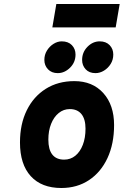

<svg xmlns="http://www.w3.org/2000/svg" viewBox="-20 -929 619 961"><path d="M287 12Q188 12 134 -47.2Q80 -106.5 80 -216Q80 -308 114 -377Q148 -446 209.2 -484.5Q270.5 -523 352 -523Q443 -523 497 -463.2Q551 -403.5 551 -303Q551 -209 518 -138Q485 -67 425.5 -27.5Q366 12 287 12ZM301 -130Q333 -130 357 -149.5Q381 -169 394.5 -204Q408 -239 408 -285Q408 -332.5 387.8 -357.8Q367.5 -383 329 -383Q298 -383 273.8 -363.2Q249.5 -343.5 235.8 -309Q222 -274.5 222 -230Q222 -180.5 242 -155.2Q262 -130 301 -130ZM458 -563Q426.5 -563 408.8 -582.2Q391 -601.5 391 -629Q391 -667.5 417.8 -694.8Q444.5 -722 479 -722Q510.5 -722 528.8 -703Q547 -684 547 -656Q547 -630 534 -609Q521 -588 500.5 -575.5Q480 -563 458 -563ZM269 -563Q238.5 -563 220.2 -582.2Q202 -601.5 202 -629Q202 -655 215 -676Q228 -697 248 -709.5Q268 -722 289 -722Q321.5 -722 339.8 -703Q358 -684 358 -656Q358 -617 330.5 -590Q303 -563 269 -563ZM242 -792 262 -909H579L559 -792Z"/></svg>

Font: Overpass Black
Style: Italic
Weight: 900
Italic angle: -10°
Designer: Delve Withrington, Dave Bailey, Thomas Jockin
Foundry: Delve Fonts LLC
Version: Version 4.000